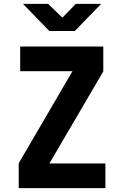

<svg xmlns="http://www.w3.org/2000/svg" viewBox="-20 -970 640 990"><path d="M76.5 0V-128.2L353.7 -603H84.1V-730H512.6V-601.8L234.6 -127H523.5V0ZM234.4 -810 98.6 -950H228.2L301.7 -878.8L370.7 -950H501.4L365.8 -810Z"/></svg>

Font: JetBrains Mono
Style: Regular
Weight: 400
Monospace: yes
Designer: Philipp Nurullin, Konstantin Bulenkov
Foundry: JetBrains
Version: Version 2.305